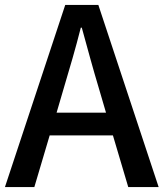

<svg xmlns="http://www.w3.org/2000/svg" viewBox="-20 -757 662 777"><path d="M0 0 244 -737H378L622 0H499L437 -209H181L119 0ZM209 -301H409L380 -400Q362 -460 345 -521.5Q328 -583 311 -645H307Q291 -582 273.5 -521Q256 -460 238 -400Z"/></svg>

Font: Source Han Sans Medium
Style: Regular
Weight: 500
Designer: Ryoko NISHIZUKA Ë•øÂ°öÊ∂ºÂ≠ê (kana, bopomofo & ideographs); Paul D. Hunt (Latin, Greek & Cyrillic); Sandoll Communicatio
Foundry: Adobe
Version: Version 2.004;hotconv 1.0.118;makeotfexe 2.5.65603